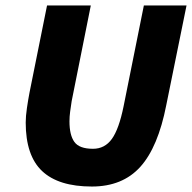

<svg xmlns="http://www.w3.org/2000/svg" viewBox="-20 -670 702 702"><path d="M88 -332 152 -650H312L242 -300Q239 -280 236.5 -262Q234 -244 234 -226Q234 -176 252 -151Q270 -126 320 -126Q363 -126 389 -162Q415 -198 432 -282L506 -650H662L588 -286Q558 -132 493 -60Q428 12 316 12Q194 12 134 -44.5Q74 -101 74 -222Q74 -245 78.5 -275.5Q83 -306 88 -332Z"/></svg>

Font: mr_Source Sans Pro
Style: Italic
Weight: 900
Italic angle: -11°
Designer: Paul D. Hunt
Foundry: Adobe Systems Incorporated
Version: Version 1.076;July 10, 2024;FontCreator 11.5.0.2430 64-bit